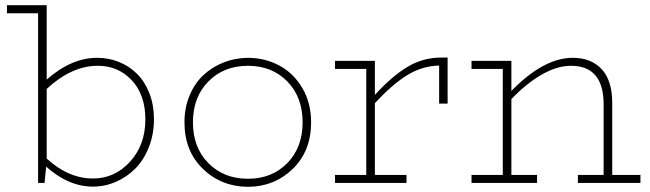

<svg xmlns="http://www.w3.org/2000/svg" viewBox="-20 -706 2509 741"><path d="M355 -482.9Q399.9 -482.9 439.9 -466.6Q480 -450.2 509.8 -420.2Q539.6 -390.1 556.9 -345.2Q574.2 -300.3 574.2 -246.1Q574.2 -188.5 554.9 -138.9Q535.6 -89.4 503.2 -56.4Q470.7 -23.4 428 -4.6Q385.3 14.2 338.9 14.2Q244.1 14.2 158.2 -63L151.9 0H127V-654.8H6.8V-686H160.2V-398.9Q255.9 -482.9 355 -482.9ZM338.9 -17.1Q422.9 -17.1 481.9 -82Q541 -147 541 -245.1Q541 -340.8 487.8 -397Q434.6 -453.1 355 -452.1Q255.4 -451.2 160.2 -362.8V-94.2Q244.1 -17.1 338.9 -17.1Z M937 15.1Q833.5 14.2 762.7 -54.7Q691.9 -123.5 691.9 -233.9Q691.9 -289.6 711.2 -336.4Q730.5 -383.3 763.9 -415Q797.4 -446.8 842 -464.6Q886.7 -482.4 937 -482.9Q1004.4 -482.4 1059.3 -452.4Q1114.3 -422.4 1147.5 -365Q1180.7 -307.6 1180.7 -233.9Q1180.7 -123.5 1110.4 -54.7Q1040 14.2 937 15.1ZM937 -16.1Q1029.8 -16.1 1088.9 -76.7Q1147.9 -137.2 1147.9 -233.9Q1147.9 -331.1 1088.9 -391.6Q1029.8 -452.1 937 -452.1Q843.8 -452.1 784.2 -391.6Q724.6 -331.1 724.6 -233.9Q724.6 -136.7 784.2 -76.4Q843.8 -16.1 937 -16.1Z M1683.6 -483.9H1707.5V-306.2H1674.8V-453.1Q1607.9 -451.2 1550.5 -415.3Q1493.2 -379.4 1426.8 -308.1V-30.8H1548.8V0H1272.9V-30.8H1393.6V-439.9H1272.9V-471.2H1426.8V-339.8Q1491.2 -410.6 1551.5 -447.3Q1611.8 -483.9 1683.6 -483.9Z M2342.8 -30.8H2451.7V0H2210.4V-30.8H2309.6V-303.2Q2309.6 -452.1 2183.6 -452.1Q2128.9 -452.1 2068.8 -417Q2008.8 -381.8 1953.6 -323.2V-30.8H2052.7V0H1799.8V-30.8H1920.4V-439.9H1799.8V-471.2H1953.6V-355Q2078.1 -482.9 2190.4 -482.9Q2261.2 -482.9 2302 -439.2Q2342.8 -395.5 2342.8 -309.1Z"/></svg>

Font: BioRhyme ExtraLight
Style: Regular
Weight: 275
Designer: Aoife Mooney
Foundry: Aoife Mooney Type
Version: Version 1.500;PS 001.500;hotconv 1.0.88;makeotf.lib2.5.64775